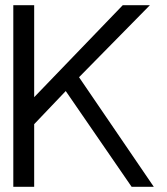

<svg xmlns="http://www.w3.org/2000/svg" viewBox="-20 -716 640 736"><path d="M450.5 -696 111 -343.5V-696H31V0H111V-240L232 -367L484.5 0H569.5L283 -420L554.5 -696Z"/></svg>

Font: Kode Mono
Style: Regular
Weight: 400
Monospace: yes
Designer: Isa Ozler
Foundry: Kadena LLC
Version: Version 1.000;gftools[0.9.28]